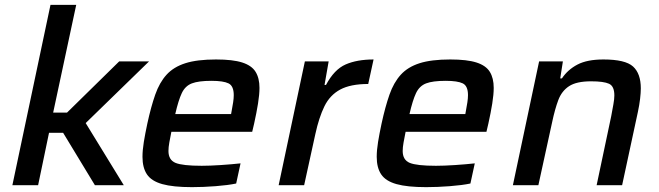

<svg xmlns="http://www.w3.org/2000/svg" viewBox="-20 -763 2715 791"><path d="M31 0 188 -743H294L199 -299H256L471 -510H594L333 -256L490 0H371L240 -216H182L137 0Z M771 8Q693 8 648.5 -4.5Q604 -17 585.5 -44.5Q567 -72 567 -117Q567 -144 572.5 -178Q578 -212 587 -254Q602 -323 619.5 -373Q637 -423 666 -455Q695 -487 743.5 -502.5Q792 -518 870 -518Q939 -518 978 -505.5Q1017 -493 1033 -467Q1049 -441 1049 -401Q1049 -374 1043 -336.5Q1037 -299 1027 -254L1019 -220H686Q681 -195 677.5 -175.5Q674 -156 674 -141Q674 -104 703 -92Q732 -80 811 -80Q844 -80 889.5 -83Q935 -86 971 -90L953 -7Q920 0 868.5 4Q817 8 771 8ZM702 -293H932L934 -304Q938 -325 940.5 -341.5Q943 -358 943 -371Q943 -409 921.5 -419.5Q900 -430 851 -430Q798 -430 770.5 -419.5Q743 -409 729 -379.5Q715 -350 702 -293Z M1128 0 1236 -510H1334L1317 -413H1323Q1357 -477 1404 -497.5Q1451 -518 1519 -518L1497 -417Q1424 -417 1381.5 -394Q1339 -371 1316.5 -325Q1294 -279 1279 -210L1233 0Z M1736 8Q1658 8 1613.5 -4.5Q1569 -17 1550.5 -44.5Q1532 -72 1532 -117Q1532 -144 1537.5 -178Q1543 -212 1552 -254Q1567 -323 1584.5 -373Q1602 -423 1631 -455Q1660 -487 1708.5 -502.5Q1757 -518 1835 -518Q1904 -518 1943 -505.5Q1982 -493 1998 -467Q2014 -441 2014 -401Q2014 -374 2008 -336.5Q2002 -299 1992 -254L1984 -220H1651Q1646 -195 1642.5 -175.5Q1639 -156 1639 -141Q1639 -104 1668 -92Q1697 -80 1776 -80Q1809 -80 1854.5 -83Q1900 -86 1936 -90L1918 -7Q1885 0 1833.5 4Q1782 8 1736 8ZM1667 -293H1897L1899 -304Q1903 -325 1905.5 -341.5Q1908 -358 1908 -371Q1908 -409 1886.5 -419.5Q1865 -430 1816 -430Q1763 -430 1735.5 -419.5Q1708 -409 1694 -379.5Q1680 -350 1667 -293Z M2093 0 2201 -510H2299L2288 -440H2295Q2319 -476 2359 -497Q2399 -518 2466 -518Q2556 -518 2588 -489Q2620 -460 2620 -399Q2620 -381 2617 -355.5Q2614 -330 2608 -302L2543 0H2438L2498 -284Q2503 -311 2507 -333Q2511 -355 2511 -370Q2511 -408 2489 -418Q2467 -428 2415 -428Q2355 -428 2324.5 -408Q2294 -388 2280 -350.5Q2266 -313 2255 -261L2198 0Z"/></svg>

Font: Saira Medium
Style: Italic
Weight: 500
Italic angle: -12°
Designer: Hector Gatti with collaboration of the Omnibus-Type team
Foundry: Omnibus-Type
Version: Version 1.100; ttfautohint (v1.8.3)